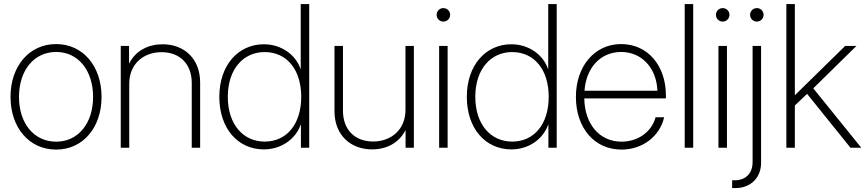

<svg xmlns="http://www.w3.org/2000/svg" viewBox="-20 -748 4382 972"><path d="M264.2 9.3C400.4 9.3 494.1 -102.5 494.1 -257.3C494.1 -412.6 400.4 -524.9 264.2 -524.9C127.4 -524.9 33.2 -412.6 33.2 -257.3C33.2 -102.5 127.4 9.3 264.2 9.3ZM264.2 -30.8C151.9 -30.8 76.2 -123.5 76.2 -257.3C76.2 -392.1 151.9 -484.9 264.2 -484.9C376 -484.9 451.2 -391.6 451.2 -257.3C451.2 -123.5 376 -30.8 264.2 -30.8Z M634.3 -324.7C634.3 -422.9 705.1 -483.9 797.9 -483.9C889.6 -483.9 950.7 -424.8 950.7 -328.6V0H993.2V-330.6C993.2 -451.2 912.1 -523.9 803.2 -523.9C731 -523.9 666 -491.7 633.3 -425.3V-515.6H591.3V0H634.3Z M1315.9 8.3C1403.3 8.3 1476.1 -43 1502.4 -117.2H1503.4V0H1545.4V-727.5H1502.4V-397H1502C1478 -471.2 1403.3 -523.9 1315.9 -523.9C1185.5 -523.9 1090.3 -417.5 1090.3 -257.8C1090.3 -97.2 1184.6 8.3 1315.9 8.3ZM1319.8 -31.2C1212.9 -31.2 1133.3 -116.2 1133.3 -257.8C1133.3 -399.4 1212.9 -484.4 1319.8 -484.4C1431.2 -484.4 1504.9 -396.5 1504.9 -257.8C1504.9 -119.1 1431.2 -31.2 1319.8 -31.2Z M1863.8 8.3C1936 8.3 2000.5 -23.9 2033.2 -90.3V0H2075.2V-515.6H2032.7V-190.9C2032.7 -92.8 1961.4 -31.7 1868.7 -31.7C1776.9 -31.7 1716.3 -90.8 1716.3 -187V-515.6H1673.3V-185.1C1673.3 -64.5 1754.4 8.3 1863.8 8.3Z M2203.1 0H2246.1V-515.6H2203.1ZM2224.6 -638.7C2243.7 -638.7 2258.8 -653.8 2258.8 -672.9C2258.8 -691.9 2243.7 -707 2224.6 -707C2205.6 -707 2190.4 -691.9 2190.4 -672.9C2190.4 -653.8 2205.6 -638.7 2224.6 -638.7Z M2568.8 8.3C2656.2 8.3 2729 -43 2755.4 -117.2H2756.3V0H2798.3V-727.5H2755.4V-397H2754.9C2731 -471.2 2656.2 -523.9 2568.8 -523.9C2438.5 -523.9 2343.3 -417.5 2343.3 -257.8C2343.3 -97.2 2437.5 8.3 2568.8 8.3ZM2572.8 -31.2C2465.8 -31.2 2386.2 -116.2 2386.2 -257.8C2386.2 -399.4 2465.8 -484.4 2572.8 -484.4C2684.1 -484.4 2757.8 -396.5 2757.8 -257.8C2757.8 -119.1 2684.1 -31.2 2572.8 -31.2Z M3126.5 9.3C3231 9.3 3319.8 -56.2 3342.3 -154.3H3298.8C3278.8 -79.6 3209 -30.8 3126.5 -30.8C3013.7 -30.8 2939.5 -121.6 2938 -250H3351.1V-265.1C3351.1 -414.6 3260.3 -524.9 3124.5 -524.9C2989.7 -524.9 2895.5 -412.1 2895.5 -257.3C2895.5 -103 2986.8 9.3 3126.5 9.3ZM2939 -288.6C2947.3 -405.8 3020.5 -484.9 3124.5 -484.9C3228 -484.9 3303.7 -404.8 3308.1 -288.6Z M3489.3 -727.5H3446.3V0H3489.3Z M3617.2 0H3660.2V-515.6H3617.2ZM3638.7 -638.7C3657.7 -638.7 3672.9 -653.8 3672.9 -672.9C3672.9 -691.9 3657.7 -707 3638.7 -707C3619.6 -707 3604.5 -691.9 3604.5 -672.9C3604.5 -653.8 3619.6 -638.7 3638.7 -638.7Z M3790 -515.6V72.8C3790 131.8 3752 164.6 3701.7 164.6H3686.5V204.1H3704.1C3777.8 204.1 3833 153.3 3833 76.7V-515.6ZM3811.5 -638.7C3830.6 -638.7 3845.7 -653.8 3845.7 -672.9C3845.7 -691.9 3830.6 -707 3811.5 -707C3792.5 -707 3777.3 -691.9 3777.3 -672.9C3777.3 -653.8 3792.5 -638.7 3811.5 -638.7Z M3960.9 0H4003.9V-213.9L4065.9 -272.9L4285.6 0H4340.3L4097.2 -300.8L4315.9 -515.6H4258.8L4005.9 -267.6H4003.9V-727.5H3960.9Z"/></svg>

Font: Raveo Display Display ExLight
Style: Regular
Weight: 200
Designer: Jakub Foglar, Rasmus Andersson (Inter)
Foundry: Jakubfoglar.com
Version: Version 1.100;Glyphs 3.2.3 (3260)